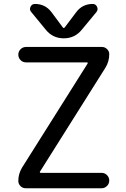

<svg xmlns="http://www.w3.org/2000/svg" viewBox="-20 -999 656 998"><path d="M376 -935.5Q408.2 -978.5 461.9 -978.5Q477.5 -978.5 484.4 -963.9Q491.2 -949.2 481.4 -936.5L405.3 -844.7Q369.1 -799.8 311.5 -799.8Q253.9 -799.8 217.8 -844.7L141.6 -937.5Q131.8 -949.2 138.7 -963.9Q145.5 -978.5 162.1 -978.5Q214.8 -978.5 247.1 -936.5L306.6 -856.4Q311.5 -850.6 316.4 -856.4ZM187.5 -106.4Q186.5 -104.5 187.5 -102.5Q188.5 -100.6 191.4 -100.6H507.8Q524.4 -100.6 536.1 -88.9Q547.9 -77.1 547.9 -60.5Q547.9 -43.9 536.1 -32.2Q524.4 -20.5 507.8 -20.5H113.3Q97.7 -20.5 86.4 -31.7Q75.2 -43 75.2 -58.6Q75.2 -95.7 94.7 -127.9L435.5 -668.9Q436.5 -670.9 435.5 -672.9Q434.6 -674.8 431.6 -674.8H115.2Q98.6 -674.8 86.9 -686.5Q75.2 -698.2 75.2 -714.8Q75.2 -731.4 86.9 -743.2Q98.6 -754.9 115.2 -754.9H509.8Q525.4 -754.9 536.6 -743.7Q547.9 -732.4 547.9 -717.8Q547.9 -679.7 528.3 -647.5Z"/></svg>

Font: Gen Jyuu Gothic Regular
Style: Regular
Weight: 400
Designer: [Source Han Sans]
Ryoko NISHIZUKA  (kana & ideographs); Paul D. Hunt (Latin, Greek & Cyrillic); Wenlong ZHANG  (bopomofo
Version: Version 1.002.20150607